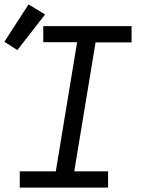

<svg xmlns="http://www.w3.org/2000/svg" viewBox="-40 -854 660 874"><path d="M50 0V-74H214L311 -662H157V-735H559V-661H395L298 -74H452V0ZM39 -626 -20 -664 90 -834 165 -788Z"/></svg>

Font: Iosevka Slab Extended
Style: Italic
Weight: 400
Width: 7
Italic angle: -9°
Monospace: yes
Designer: Belleve Invis
Foundry: Belleve Invis
Version: Version 11.1.0; ttfautohint (v1.8.3)